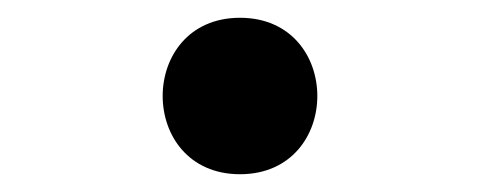

<svg xmlns="http://www.w3.org/2000/svg" viewBox="-20 -488 540 216"><path d="M250 -292C366 -292 366 -468 250 -468C134 -468 134 -292 250 -292Z"/></svg>

Font: AllPunType Light
Style: Regular
Weight: 300
Version: 1.0